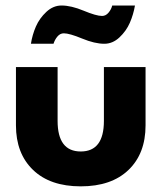

<svg xmlns="http://www.w3.org/2000/svg" viewBox="-20 -648 586 680"><path d="M206 -530Q193 -530 183.5 -518.8Q174 -507.5 169.5 -493H89.5Q94.5 -525 107.2 -554.2Q120 -583.5 144.2 -606Q168.5 -628.5 198 -628.5Q232 -628.5 276.5 -610Q321 -591.5 341.5 -591.5Q354.5 -591.5 364.2 -603Q374 -614.5 377.5 -628.5H458Q452.5 -596.5 439.8 -567.2Q427 -538 403 -515.5Q379 -493 349.5 -493Q315.5 -493 270.8 -511.5Q226 -530 206 -530ZM184 -220Q184 -111.5 266 -111.5Q348 -111.5 348 -220V-410.5H495.5V-204Q495.5 -104 435 -46Q374.5 12 266 12Q157.5 12 97 -46.2Q36.5 -104.5 36.5 -204V-410.5H184Z"/></svg>

Font: League Spartan
Style: Bold
Weight: 700
Foundry: The League of Moveable Type
Version: Version 2.002